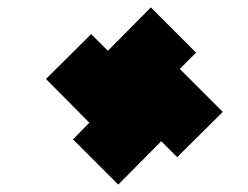

<svg xmlns="http://www.w3.org/2000/svg" viewBox="-20 -676 670 518"><path d="M299 -178 177 -300 221 -345 104 -463 226 -584 271 -539 387 -656 509 -534 465 -490 581 -374 458 -252 415 -295Z"/></svg>

Font: Stick No Bills SemiBold
Style: Regular
Weight: 600
Designer: Kosala Senevirathne, Siva Puranthara, Lasantha Premarathna, Tharique Azeez
Foundry: mooniak
Version: Version 2.000